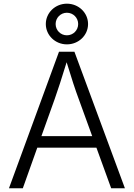

<svg xmlns="http://www.w3.org/2000/svg" viewBox="-20 -1003 713 1023"><path d="M27.8 0H101.6L178.7 -216.3H493.7L572.3 0H645.5L376.5 -727.5H294.4ZM336.4 -766.6C398.9 -766.6 449.2 -814.9 449.2 -875C449.2 -935.1 398.9 -983.4 336.4 -983.4C274.4 -983.4 224.1 -935.1 224.1 -875C224.1 -814.9 274.4 -766.6 336.4 -766.6ZM336.4 -814.9C303.2 -814.9 276.4 -841.3 276.4 -875C276.4 -908.2 303.2 -935.1 336.4 -935.1C370.1 -935.1 396.5 -908.2 396.5 -875C396.5 -841.3 369.6 -814.9 336.4 -814.9ZM200.7 -277.8 271.5 -475.6C287.6 -522 308.6 -584 335 -671.4C361.3 -585 381.3 -523.9 399.4 -475.6L471.2 -277.8Z"/></svg>

Font: Raveo Light
Style: Regular
Weight: 300
Designer: Jakub Foglar, Rasmus Andersson (Inter)
Foundry: Jakubfoglar.com
Version: Version 1.100;Glyphs 3.2.3 (3260)